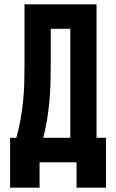

<svg xmlns="http://www.w3.org/2000/svg" viewBox="-20 -755 540 893"><path d="M27 118V-114H56Q68 -156 75.5 -199Q83 -242 87.5 -285.5Q92 -329 93 -372.5Q94 -416 94 -459V-735H429V-114H473V118H336V0H164V118ZM181 -114H307V-621H216V-459Q216 -416 215 -372.5Q214 -329 210 -285.5Q206 -242 199 -199Q192 -156 181 -114Z"/></svg>

Font: Iosevka Curly Heavy
Style: Regular
Weight: 900
Monospace: yes
Designer: Belleve Invis
Foundry: Belleve Invis
Version: Version 22.1.2; ttfautohint (v1.8.4)